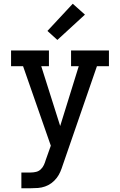

<svg xmlns="http://www.w3.org/2000/svg" viewBox="-20 -789 640 1024"><path d="M94 215V131H144Q159 131 173 127.5Q187 124 197.5 114Q208 104 214 91Q220 78 224 64L251 -12L103 -436H39V-520H241V-436H200L301 -117L400 -436H359V-520H561V-436H497L315 91Q309 110 301.5 127.5Q294 145 282 160.5Q270 176 254.5 187.5Q239 199 220.5 205.5Q202 212 183 213.5Q164 215 144 215ZM286 -576 233 -624 368 -769 433 -711Z"/></svg>

Font: Iosevka HT Medium Extended
Style: Regular
Weight: 500
Width: 7
Monospace: yes
Designer: Belleve Invis
Foundry: Belleve Invis
Version: Version 32.3.0; ttfautohint (v1.8.4)